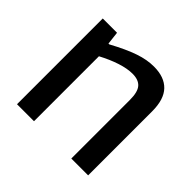

<svg xmlns="http://www.w3.org/2000/svg" viewBox="-138 -702 855 855"><g transform="rotate(45 289.5 -275.0)"><path d="M67 -540H157L164 -479H169Q204 -498 233.5 -511.5Q263 -525 288 -533.5Q313 -542 335.5 -546Q358 -550 380 -550Q446 -550 480.5 -514Q515 -478 515 -403V0H409V-369Q409 -419 391 -439.5Q373 -460 335 -460Q302 -460 260.5 -446.5Q219 -433 174 -409V0H67Z"/></g></svg>

Font: Encode Sans Narrow
Style: Medium
Weight: 500
Designer: Pablo Impallari, Andres Torresi
Foundry: Pablo Impallari, Andres Torresi
Version: Version 1.000; ttfautohint (v1.00) -l 8 -r 50 -G 200 -x 14 -